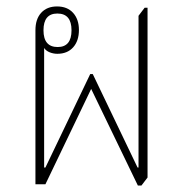

<svg xmlns="http://www.w3.org/2000/svg" viewBox="-20 -572 570 596"><path d="M408 4 263 -296 121 0H90V-478Q90 -513 108 -532.5Q126 -552 157 -552Q189 -552 207 -532Q225 -512 225 -479Q225 -445 207 -425Q189 -405 158 -405Q146 -405 134.5 -409.5Q123 -414 117 -423V-52H121L260 -342H268L407 -52H410V-523L429 -548H438V-21L419 4ZM159 -426Q202 -426 202 -478Q202 -530 158 -530Q115 -530 115 -478Q115 -426 159 -426Z"/></svg>

Font: Noto Serif Thai Condensed Thin
Style: Regular
Weight: 100
Width: 3
Designer: Monotype Design Team
Foundry: Monotype Imaging Inc.
Version: Version 2.001; ttfautohint (v1.8.4.7-5d5b)